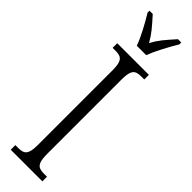

<svg xmlns="http://www.w3.org/2000/svg" viewBox="-317 -921 910 910"><g transform="rotate(45 138.0 -465.5)"><path d="M32 -31H51Q73 -31 84.5 -37Q96 -43 101.5 -59.5Q107 -76 107 -109V-604Q107 -638 101.5 -654.5Q96 -671 84.5 -677Q73 -683 51 -683H32V-714H244V-683H224Q202 -683 190.5 -677Q179 -671 173.5 -654.5Q168 -638 168 -604V-110Q168 -76 173.5 -59.5Q179 -43 190.5 -37Q202 -31 224 -31H244V0H32ZM31 -918V-931H53Q88 -892 105 -870.5Q122 -849 138 -821Q153 -849 170 -870.5Q187 -892 222 -931H244V-918Q225 -887 203 -845Q181 -803 169 -771H106Q95 -802 73 -844Q51 -886 31 -918Z"/></g></svg>

Font: Noto Serif CondLight
Style: Regular
Weight: 300
Width: 3
Designer: Monotype Design Team
Foundry: Monotype Imaging Inc.
Version: Version 1.001